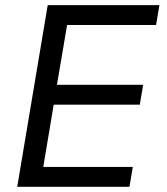

<svg xmlns="http://www.w3.org/2000/svg" viewBox="-20 -718 640 738"><path d="M477.6 0 490.4 -76.3H146.3L186.4 -315.7H517.4L530.2 -392H198.9L237.9 -621.8H579.9L592.7 -698.2H163.4L46.2 0Z"/></svg>

Font: Margiela Mono Italic Text It
Style: Regular
Weight: 400
Designer: Mike Abbink, Paul van der Laan, Pieter van Rosmalen
Foundry: Bold Monday
Version: Version 2.003 2021